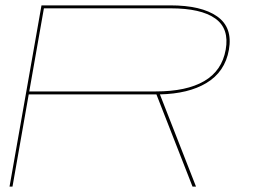

<svg xmlns="http://www.w3.org/2000/svg" viewBox="-20 -695 942 715"><path d="M15.5 0 134.5 -675H614Q730 -675 788.5 -634Q847 -593 832.5 -510Q818 -427 748 -385.5Q682 -346 575.5 -343.5L710 0H697L562.5 -343.5Q562 -343.5 562 -343.5H87L26.5 0ZM89 -354.5H560.5Q674.5 -354.5 740.5 -393Q806.5 -431.5 820.5 -510Q834.5 -588.5 781.5 -626.2Q728.5 -664 615 -664H143.5Z"/></svg>

Font: Anybody UltraExpanded Thin
Style: Italic
Weight: 100
Width: 9
Italic angle: -10°
Designer: Tyler Finck
Foundry: Etcetera Type Company
Version: Version 1.010; ttfautohint (v1.8.3) -l 8 -r 50 -G 200 -x 14 